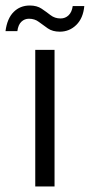

<svg xmlns="http://www.w3.org/2000/svg" viewBox="-58 -677 326 697"><path d="M70 0V-496H140V0ZM159 -562Q133 -562 115.5 -574Q98 -586 83 -597.5Q68 -609 47 -609Q31 -609 19.5 -598Q8 -587 5 -564H-38Q-32 -610 -8.5 -633.5Q15 -657 50 -657Q76 -657 93 -645.5Q110 -634 125.5 -622Q141 -610 162 -610Q179 -610 191 -621.5Q203 -633 206 -655H248Q244 -611 219 -586.5Q194 -562 159 -562Z"/></svg>

Font: DM Sans 24pt Light
Style: Regular
Weight: 300
Designer: Colophon Foundry, Jonny Pinhorn
Foundry: Colophon Foundry
Version: Version 4.004;gftools[0.9.30]